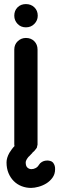

<svg xmlns="http://www.w3.org/2000/svg" viewBox="-20 -747 290 941"><path d="M50 -504Q50 -529 67 -545Q84 -561 107 -561Q132 -561 148 -545Q164 -529 164 -504V-47V-38Q164 -35 162 -30Q162 -23 157 -18Q153 -12 148 -7Q143 -2 138 2H139Q134 7 130 11.5Q126 16 121 21V20Q106 38 106 49Q106 67 114.5 74.5Q123 82 134 82Q145 82 155 76.5Q165 71 170 62Q176 52 185.5 46.5Q195 41 205.5 40Q216 39 225.5 41.5Q235 44 240 50Q251 64 250 83Q250 106 237.5 123.5Q225 141 207 152Q189 163 168.5 168.5Q148 174 132 174Q108 174 86 165.5Q64 157 47.5 140.5Q31 124 21.5 101Q12 78 12 49Q12 27 26 2Q31 -6 37.5 -15Q44 -24 51 -31Q50 -35 50 -39V-47ZM50 -670Q50 -695 66 -711Q82 -727 107 -727Q132 -727 148.5 -711Q165 -695 165 -670Q165 -647 148.5 -630Q132 -613 107 -613Q82 -613 66 -630Q50 -647 50 -670Z"/></svg>

Font: VDS
Style: Bold
Weight: 700
Designer: artmaker
Foundry: artmaker
Version: Version 1.000 2009 initial release